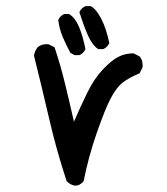

<svg xmlns="http://www.w3.org/2000/svg" viewBox="-20 -599 540 620"><path d="M195.3 -13.7Q162.1 -114.3 138.7 -215.8Q115.2 -317.4 89.8 -418.9Q91.8 -434.6 101.6 -446.3Q115.2 -458 136.7 -456.1L156.2 -446.3Q175.8 -387.7 190.4 -327.1Q205.1 -266.6 218.8 -206.1Q238.3 -251 260.7 -297.4Q283.2 -343.8 311 -373.5Q338.9 -403.3 361.3 -415Q383.8 -426.8 411.1 -426.8L430.7 -417Q442.4 -403.3 440.4 -381.8L430.7 -362.3Q397.5 -348.6 377 -333Q356.4 -317.4 337.9 -282.2Q319.3 -247.1 292.5 -169.9Q265.6 -92.8 250 -13.7Q225.6 14.6 195.3 -13.7ZM220.7 -420.9 207 -428.7Q193.4 -454.1 182.6 -479.5Q171.9 -504.9 168 -534.2Q173.8 -547.9 187.5 -553.7H203.1Q222.7 -542 235.4 -511.7Q248 -481.4 255.9 -440.4Q250 -426.8 236.3 -420.9ZM296.9 -440.4Q277.3 -454.1 263.7 -485.4Q250 -516.6 236.3 -559.6Q242.2 -573.2 255.9 -579.1H273.4Q291 -569.3 307.1 -538.1Q323.2 -506.8 333 -460Q327.1 -446.3 313.5 -440.4Z"/></svg>

Font: JasonHandwriting2
Style: Regular
Weight: 400
Version: Version 1.05.10